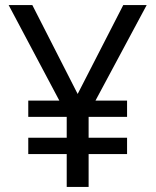

<svg xmlns="http://www.w3.org/2000/svg" viewBox="-20 -734 612 754"><path d="M285 -365 464 -714H556L355 -339H479V-275H328V-193H479V-129H328V0H242V-129H91V-193H242V-275H91V-339H213L14 -714H107Z"/></svg>

Font: Go Noto Current
Style: Regular
Weight: 400
Designer: Monotype Design Team
Foundry: Monotype Imaging Inc.
Version: Version 2.007; ttfautohint (v1.8) -l 8 -r 50 -G 200 -x 14 -D